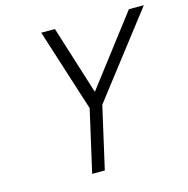

<svg xmlns="http://www.w3.org/2000/svg" viewBox="-103 -796 876 895"><g transform="rotate(-15 334.5 -348.5)"><path d="M294 0H233L301 -299L174 -697H240L344 -366L597 -697H669L362 -299Z"/></g></svg>

Font: Panefresco 250wt
Style: Italic
Weight: 300
Version: Version 1.000